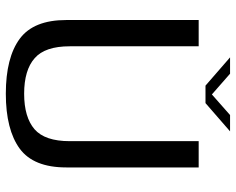

<svg xmlns="http://www.w3.org/2000/svg" viewBox="-97 -728 830 676"><g transform="rotate(90 318.0 -390.0)"><path d="M310 4.5C394.5 4.5 459 -12 503.5 -44.5C547.5 -77 569.5 -131.5 569.5 -208.5V-674.5H477V-220.5C477 -162 463 -121 435 -96.5C407 -72.5 365.5 -60 310 -60C254.5 -60 212.5 -72.5 185 -97C157 -121 143 -162.5 143 -220.5V-674.5H50.5V-208.5C50.5 -131.5 72.5 -77 116.5 -44.5C160.5 -12 225 4.5 310 4.5ZM281.5 -698.5H343L442.5 -785H385L312.5 -721L239.5 -785H182Z"/></g></svg>

Font: Anybody
Style: Regular
Weight: 400
Designer: Tyler Finck
Foundry: Etcetera Type Company
Version: Version 1.110